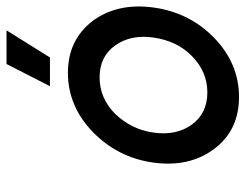

<svg xmlns="http://www.w3.org/2000/svg" viewBox="-102 -638 752 588"><g transform="rotate(-90 274.0 -344.0)"><path d="M345 -512Q243 -512 164 -436Q85 -359 70 -250Q55 -140 112 -64Q169 12 271 12Q373 12 452 -64Q530 -140 545 -250Q560 -360 504 -436Q446 -512 345 -512ZM331 -415Q395 -415 429 -367Q463 -319 453 -250Q448 -215 434.5 -186Q421 -157 397 -133Q349 -85 285 -85Q221 -85 186 -133Q152 -181 162 -250Q167 -285 181.5 -314Q196 -343 219 -367Q267 -415 331 -415ZM304 -567H392L475 -700H372Z"/></g></svg>

Font: Unageo
Style: Medium-Italic
Weight: 500
Designer: Richard Sepsi
Foundry: Richard Sepsi
Version: Version 2.000